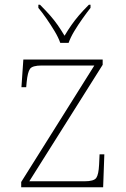

<svg xmlns="http://www.w3.org/2000/svg" viewBox="-20 -786 529 806"><path d="M69 0V-22L376 -511H155Q116 -511 106 -497Q96 -483 92 -442L90 -420H70L78 -536H411V-514L103 -25H335Q374 -25 384 -39Q394 -53 396 -95L398 -138H418L413 0ZM233 -606Q225 -629 209 -655.5Q193 -682 175 -708Q157 -734 141 -753V-766H148Q173 -741 190.5 -721Q208 -701 222 -681Q236 -661 251 -636Q266 -661 280 -681Q294 -701 311 -721Q328 -741 353 -766H360V-753Q345 -734 326.5 -708Q308 -682 292 -655.5Q276 -629 268 -606Z"/></svg>

Font: Noto Serif Tibetan Thin
Style: Regular
Weight: 250
Version: Version 2.103